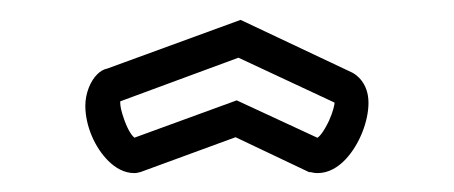

<svg xmlns="http://www.w3.org/2000/svg" viewBox="-20 -745 468 198"><path d="M104 -639C104 -639.6 104 -640 104 -640.5L225.9 -685.5L325 -639.2C325 -639.1 325 -639.1 325 -639C325 -637.2 323.7 -630.3 319.2 -620.3C313.3 -608 309.2 -604.1 307.4 -602.9L224.1 -641.5L118.6 -603C116.9 -604.4 112.7 -608.8 108.2 -621.3C105 -630.2 104 -635.6 104 -639ZM118.5 -566.5C120.9 -566.5 123 -567.1 124.4 -567.5H124.7L222.9 -603.5L298.7 -567.5H300.3C301.5 -567.2 304.3 -566.5 307.5 -566.5C319.2 -566.5 328.9 -572.8 336.3 -580.6C351 -596.2 360 -620.3 360 -639C360 -659.7 347.1 -668.2 343.1 -670.2L228.1 -724.5L90.4 -674.2C86.2 -673.4 83 -671 80.5 -668.6C73.3 -661.7 68 -648.8 68 -636C68 -615.2 77.8 -592.7 91.9 -578.9C99 -571.9 108 -566.5 118.5 -566.5Z"/></svg>

Font: Platiipus Bold
Style: Bold
Weight: 400
Version: Version 001.000